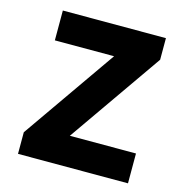

<svg xmlns="http://www.w3.org/2000/svg" viewBox="-99 -742 797 833"><g transform="rotate(15 300.0 -325.5)"><path d="M55 0V-97L348 -517H82V-651H545V-554L252 -134H549V0Z"/></g></svg>

Font: Source Code Pro ExtraLight ExtraBold
Style: Regular
Weight: 800
Monospace: yes
Version: Version 1.018;hotconv 1.0.116;makeotfexe 2.5.65601